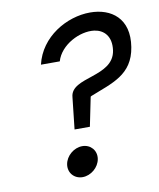

<svg xmlns="http://www.w3.org/2000/svg" viewBox="-71 -651 583 703"><g transform="rotate(-10 220.5 -299.5)"><path d="M171 -437C188 -496 262 -533 315 -526C350 -521 377 -495 370 -443C356 -345 200 -375 194 -300L181 -182H238L260 -290L263 -292C345 -325 422 -342 438 -443C455 -548 389 -594 311 -594C224 -594 124 -537 101 -437ZM180 -5C211 -5 241 -30 246 -61C251 -92 229 -117 198 -117C167 -117 137 -92 132 -61C127 -30 149 -5 180 -5Z"/></g></svg>

Font: Charger Pro
Style: LitObl
Weight: 300
Designer: Jasper
Foundry: Cannot Into Space Fonts
Version: Version 1.09